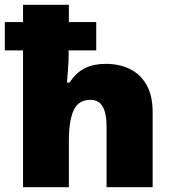

<svg xmlns="http://www.w3.org/2000/svg" viewBox="-20 -780 720 800"><path d="M267 -760V-688H381V-570H266V-550Q266 -527 263.5 -493Q261 -459 259 -436H270Q297 -478 334 -496Q371 -514 421 -514Q476 -514 520 -493Q564 -472 590 -427.5Q616 -383 616 -312V0H424V-253Q424 -364 358 -364Q306 -364 286.5 -320Q267 -276 267 -193V0H76V-570H0V-688H76V-760Z"/></svg>

Font: Noto Sans Cherokee Black
Style: Regular
Weight: 900
Designer: Monotype Design Team
Foundry: Monotype Imaging Inc.
Version: Version 2.001; ttfautohint (v1.8.4.7-5d5b)